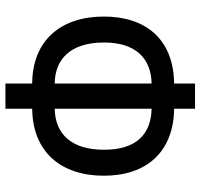

<svg xmlns="http://www.w3.org/2000/svg" viewBox="-36 -720 756 725"><g transform="rotate(90 342.5 -357.0)"><path d="M390 -715H295V-636C126 -634 42 -527 42 -371C42 -208 132 -101 295 -100V1H390V-100C553 -102 643 -208 643 -371C643 -533 552 -634 390 -636ZM295 -551V-185C203 -186 140 -245 140 -371C140 -489 198 -549 295 -551ZM390 -551C488 -549 545 -491 545 -372C545 -247 485 -187 390 -185Z"/></g></svg>

Font: Noto Sans Armenian Condensed Medium
Style: Regular
Weight: 500
Width: 3
Designer: Monotype Design Team
Foundry: Monotype Imaging Inc.
Version: Version 2.008